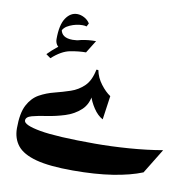

<svg xmlns="http://www.w3.org/2000/svg" viewBox="-68 -403 710 709"><g transform="rotate(10 286.5 -48.0)"><path d="M565.4 105.5 508.3 198.7Q463.9 216.8 398.9 227.1Q334 237.3 249.5 237.3Q161.6 237.3 111.6 223.9Q61.5 210.4 40.5 184.1Q19.5 157.7 19.5 119.1Q19.5 62.5 35.4 32.2Q51.3 2 77.1 -12.5Q103 -26.9 133.1 -34.4Q163.1 -42 191.4 -51.5Q219.7 -61 241.2 -81.8Q262.7 -102.5 271 -144.5H278.3Q283.7 -116.7 301.8 -93Q319.8 -69.3 338.4 -57.1L325.7 32.2Q305.7 21.5 290.3 -2Q274.9 -25.4 269 -46.9L273.9 -56.6Q269.5 -15.1 245.1 7.3Q220.7 29.8 187 40.3Q153.3 50.8 120.6 55.7Q87.9 60.5 65.9 66.4Q43.9 72.3 43.9 85.9Q43.9 103 106.7 114.3Q169.4 125.5 313 125.5Q372.1 125.5 439.2 120.6Q506.3 115.7 565.4 105.5ZM128.4 -195.8Q106.4 -207 106.4 -230.5Q106.4 -283.7 123.5 -309.1Q140.6 -334.5 166 -334.5Q179.2 -334.5 192.6 -327.4Q206.1 -320.3 213.9 -307.6L207.5 -295.4Q201.2 -297.4 191.9 -297.4Q168.9 -297.4 145.5 -287.1Q122.1 -276.9 117.2 -258.8L119.1 -270Q122.6 -237.8 165.5 -237.8Q178.7 -237.8 196.3 -241.7ZM251.5 -248 222.2 -200.7Q195.3 -200.7 163.3 -194.6Q131.3 -188.5 96.2 -156.7L79.1 -168.9Q112.3 -203.1 151.4 -225.6Q190.4 -248 251.5 -248Z"/></g></svg>

Font: Lateef SemiBold
Style: Regular
Weight: 600
Designer: SIL International
Foundry: SIL International
Version: Version 4.200